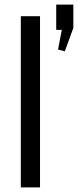

<svg xmlns="http://www.w3.org/2000/svg" viewBox="-20 -810 337 830"><path d="M153 -740V0H70V-740ZM297 -790V-689L260 -588L231 -596L262 -759L286 -681H223V-790Z"/></svg>

Font: Pathway Extreme Condensed
Style: Regular
Weight: 400
Width: 3
Version: Version 1.001;gftools[0.9.26]